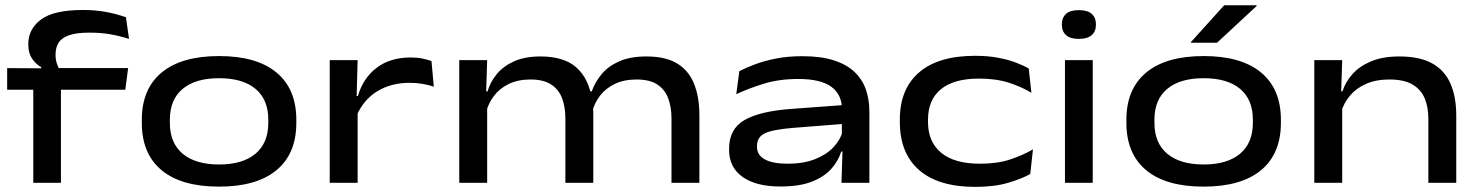

<svg xmlns="http://www.w3.org/2000/svg" viewBox="-20 -714 5780 750"><path d="M304 -675Q353.5 -675 394.8 -667.2Q436 -659.5 472 -646.5L484 -562Q448.5 -573.5 411.5 -580Q374.5 -586.5 328.5 -586.5Q277.5 -586.5 248.8 -576Q220 -565.5 208.5 -546.5Q197 -527.5 197 -501V-499Q197 -482 201.5 -468Q206 -454 211.5 -443L141 -440V-451.5Q120 -463.5 105.2 -485Q90.5 -506.5 90.5 -540V-541.5Q90.5 -601 140.5 -638Q190.5 -675 304 -675ZM110 0V-415H218V0ZM8 -363.5V-448L156 -447L195 -448H480.5L469.5 -363.5Z M835.5 15Q688.5 15 611.2 -49.2Q534 -113.5 534 -234V-246.5Q534 -366.5 611.5 -430.8Q689 -495 836 -495Q982.5 -495 1060 -430.8Q1137.5 -366.5 1137.5 -246.5V-234Q1137.5 -113.5 1060 -49.2Q982.5 15 835.5 15ZM836 -71.5Q928 -71.5 978 -113.5Q1028 -155.5 1028 -234V-246.5Q1028 -325 978.2 -366.8Q928.5 -408.5 835.5 -408.5Q743.5 -408.5 693.5 -366.8Q643.5 -325 643.5 -246.5V-234Q643.5 -155.5 693.5 -113.5Q743.5 -71.5 836 -71.5Z M1372.5 -261 1353.5 -339H1378Q1398.5 -409 1451.2 -449.2Q1504 -489.5 1584.5 -489.5Q1611 -489.5 1630.8 -485.2Q1650.5 -481 1665.5 -475.5L1674.5 -375.5Q1655.5 -382 1631.5 -386.2Q1607.5 -390.5 1580.5 -390.5Q1507 -390.5 1453.2 -357.2Q1399.5 -324 1372.5 -261ZM1268 0V-479H1377L1372.5 -315.5L1377 -310.5V0Z M2603 0V-251.5Q2603 -295.5 2590.2 -329.8Q2577.5 -364 2547.8 -383.8Q2518 -403.5 2466.5 -403.5Q2418 -403.5 2382.2 -386.5Q2346.5 -369.5 2324.2 -340.8Q2302 -312 2293 -276.5L2278.5 -357H2291.5Q2304.5 -393.5 2330.2 -424.5Q2356 -455.5 2399 -474.5Q2442 -493.5 2505.5 -493.5Q2579.5 -493.5 2624.8 -466.2Q2670 -439 2691 -387.2Q2712 -335.5 2712 -262.5V0ZM1774 0V-479H1883L1878.5 -339.5L1883 -324V0ZM2188.5 0V-251.5Q2188.5 -295.5 2175.8 -329.8Q2163 -364 2133.2 -383.8Q2103.5 -403.5 2052 -403.5Q2003.5 -403.5 1967.8 -386.2Q1932 -369 1909.8 -339.8Q1887.5 -310.5 1878.5 -274.5L1867.5 -357H1884.5Q1895 -393.5 1920.5 -424.5Q1946 -455.5 1988.2 -474.5Q2030.5 -493.5 2091 -493.5Q2183.5 -493.5 2232 -450Q2280.5 -406.5 2292.5 -325Q2295 -314 2296.2 -299.5Q2297.5 -285 2297.5 -273.5V0Z M3267 0 3271.5 -139 3268.5 -161V-270L3269 -286.5Q3269 -344.5 3227.5 -375Q3186 -405.5 3098 -405.5Q3023.5 -405.5 2963.5 -387Q2903.5 -368.5 2856 -346L2868 -436Q2894 -449.5 2930 -463Q2966 -476.5 3012 -485.5Q3058 -494.5 3114 -494.5Q3187.5 -494.5 3238 -478Q3288.5 -461.5 3318.8 -432.2Q3349 -403 3362.5 -363.8Q3376 -324.5 3376 -278.5V0ZM3028 14.5Q2933.5 14.5 2880.8 -22.8Q2828 -60 2828 -129V-133.5Q2828 -210 2887.8 -244.8Q2947.5 -279.5 3070 -288.5L3279.5 -304L3281.5 -230.5L3078 -214.5Q2998 -208 2967.5 -193.2Q2937 -178.5 2937 -143.5V-140Q2937 -108.5 2967.5 -91.5Q2998 -74.5 3057 -74.5Q3118 -74.5 3162.5 -91.8Q3207 -109 3234.5 -137.8Q3262 -166.5 3271.5 -200L3287 -122H3266Q3255 -86 3227.8 -55Q3200.5 -24 3152.2 -4.8Q3104 14.5 3028 14.5Z M3789.5 16Q3645.5 16 3570.2 -49.8Q3495 -115.5 3495 -237.5V-247Q3495 -366.5 3570.2 -431.2Q3645.5 -496 3788.5 -496Q3837.5 -496 3877 -488.8Q3916.5 -481.5 3947 -470Q3977.5 -458.5 3998.5 -446.5L4009 -351.5Q3972.5 -374 3922.2 -390.5Q3872 -407 3804 -407Q3706 -407 3655.5 -365.5Q3605 -324 3605 -246.5V-238Q3605 -159.5 3656.8 -117Q3708.5 -74.5 3808 -74.5Q3875.5 -74.5 3925.5 -91Q3975.5 -107.5 4015 -130.5L4004.5 -34.5Q3971 -15.5 3917.5 0.2Q3864 16 3789.5 16Z M4140 0V-479H4248.5V0ZM4194 -562Q4160.5 -562 4144.2 -576.8Q4128 -591.5 4128 -617.5V-619.5Q4128 -645 4144.2 -659.8Q4160.5 -674.5 4194 -674.5Q4228 -674.5 4244.5 -659.8Q4261 -645 4261 -619.5V-617.5Q4261 -591.5 4244.5 -576.8Q4228 -562 4194 -562Z M4681.5 15Q4534.5 15 4457.2 -49.2Q4380 -113.5 4380 -234V-246.5Q4380 -366.5 4457.5 -430.8Q4535 -495 4682 -495Q4828.5 -495 4906 -430.8Q4983.5 -366.5 4983.5 -246.5V-234Q4983.5 -113.5 4906 -49.2Q4828.5 15 4681.5 15ZM4682 -71.5Q4774 -71.5 4824 -113.5Q4874 -155.5 4874 -234V-246.5Q4874 -325 4824.2 -366.8Q4774.5 -408.5 4681.5 -408.5Q4589.5 -408.5 4539.5 -366.8Q4489.5 -325 4489.5 -246.5V-234Q4489.5 -155.5 4539.5 -113.5Q4589.5 -71.5 4682 -71.5ZM4762 -693.5H4888.5V-690.5L4734 -547H4632V-549.5Z M5559.5 0V-251.5Q5559.5 -295.5 5545.2 -329.8Q5531 -364 5497.8 -383.8Q5464.5 -403.5 5407.5 -403.5Q5354.5 -403.5 5315.8 -386.2Q5277 -369 5252.8 -339.8Q5228.5 -310.5 5218.5 -274.5L5203 -357H5224Q5235.5 -393.5 5263 -424.5Q5290.5 -455.5 5336 -474.5Q5381.5 -493.5 5446.5 -493.5Q5526 -493.5 5574.8 -466.2Q5623.5 -439 5646 -387.2Q5668.5 -335.5 5668.5 -262.5V0ZM5114 0V-479H5223L5218.5 -339.5L5223 -326V0Z"/></svg>

Font: Anek Latin Expanded Medium
Style: Regular
Weight: 500
Width: 7
Designer: Yesha Goshar
Foundry: Ek Type
Version: Version 1.003